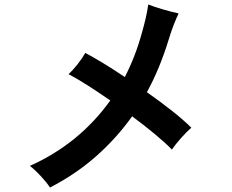

<svg xmlns="http://www.w3.org/2000/svg" viewBox="-20 -799 1040 860"><path d="M204 41Q189 18 163.5 -9.5Q138 -37 114 -56Q335 -155 474 -349Q422 -385 373.5 -416Q325 -447 287 -467Q305 -483 326.5 -510Q348 -537 362 -562Q436 -523 539 -454Q587 -546 617 -657Q625 -685 632.5 -717Q640 -749 644 -779Q671 -768 711 -756.5Q751 -745 780 -739Q770 -718 758 -687.5Q746 -657 735 -620Q716 -558 692 -499.5Q668 -441 638 -386Q698 -344 750.5 -302.5Q803 -261 837 -227Q815 -208 789.5 -179Q764 -150 750 -129Q721 -159 674 -198Q627 -237 572 -278Q502 -180 411 -99.5Q320 -19 204 41Z"/></svg>

Font: Zen Kaku Gothic Antique
Style: Bold
Weight: 700
Designer: Yoshimichi Ohira
Foundry: Positype
Version: Version 1.001